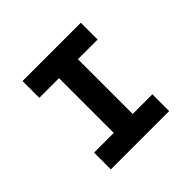

<svg xmlns="http://www.w3.org/2000/svg" viewBox="-167 -888 1076 1076"><g transform="rotate(-45 370.5 -350.0)"><path d="M139 0V-133H295V-567H139V-700H601V-567H445V-133H601V0Z"/></g></svg>

Font: Lexend Giga SemiBold
Style: Regular
Weight: 600
Designer: Bonnie Shaver-Troup, Thomas Jockin
Foundry: Lexend
Version: Version 1.007